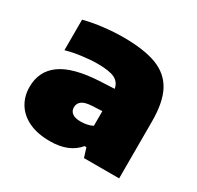

<svg xmlns="http://www.w3.org/2000/svg" viewBox="-128 -706 885 863"><g transform="rotate(30 315.0 -274.0)"><path d="M580 -296V0H397.5L382.5 -48H373Q324.5 11 226 11Q162 11 117 -10.2Q72 -31.5 48.8 -69.2Q25.5 -107 25.5 -155Q25.5 -237.5 89 -282.8Q152.5 -328 287.5 -335L361.5 -338.5Q355.5 -371 327.8 -384.5Q300 -398 239 -398Q203.5 -398 159.5 -392.2Q115.5 -386.5 79 -376V-534.5Q125 -546.5 179 -552.8Q233 -559 280 -559Q389 -559 454 -534Q519 -509 549.5 -452Q580 -395 580 -296ZM363.5 -148V-224L311 -221.5Q275.5 -219.5 259.8 -207.8Q244 -196 244 -175Q244 -156 258.5 -145.2Q273 -134.5 300.5 -134.5Q338.5 -134.5 363.5 -148Z"/></g></svg>

Font: Encode Sans Semi Expanded Black
Style: Regular
Weight: 900
Width: 6
Designer: Multiple Designers
Foundry: Impallari Type
Version: Version 2.000